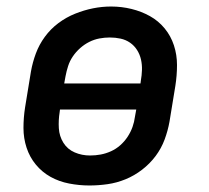

<svg xmlns="http://www.w3.org/2000/svg" viewBox="-20 -561 640 589"><path d="M254 8Q223 8 192 2Q161 -4 135 -18.5Q109 -33 90 -56Q71 -79 61.5 -108Q52 -137 52 -168.5Q52 -200 57 -232L75 -342Q80 -370 90 -397Q100 -424 117.5 -448Q135 -472 159 -490Q183 -508 210.5 -519Q238 -530 265.5 -535.5Q293 -541 321 -541Q353 -541 383.5 -533.5Q414 -526 440 -511.5Q466 -497 485 -474Q504 -451 513.5 -422Q523 -393 523 -361.5Q523 -330 518 -298L500 -188Q495 -160 485 -133Q475 -106 457.5 -82.5Q440 -59 416 -40.5Q392 -22 365 -11Q338 0 310 4Q282 8 254 8ZM411 -305 412 -313Q415 -330 415.5 -346.5Q416 -363 412.5 -378.5Q409 -394 400.5 -407.5Q392 -421 379 -430Q366 -439 350 -442.5Q334 -446 317 -446Q301 -446 285 -443Q269 -440 254 -432.5Q239 -425 226 -413.5Q213 -402 203.5 -388Q194 -374 189 -358.5Q184 -343 181 -327L177 -305ZM256 -84Q273 -84 289 -87Q305 -90 320.5 -97Q336 -104 349 -115.5Q362 -127 371.5 -141.5Q381 -156 386.5 -171.5Q392 -187 394 -203L398 -225H164L163 -217Q159 -192 160.5 -167.5Q162 -143 174.5 -123Q187 -103 209 -93.5Q231 -84 256 -84Z"/></svg>

Font: Iosevka Curly SmBdExObl
Style: Regular
Weight: 600
Width: 7
Italic angle: -9°
Monospace: yes
Designer: Belleve Invis
Foundry: Belleve Invis
Version: Version 11.1.0; ttfautohint (v1.8.3)